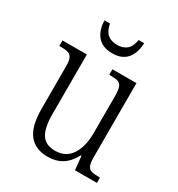

<svg xmlns="http://www.w3.org/2000/svg" viewBox="-176 -845 899 969"><g transform="rotate(30 274.0 -360.0)"><path d="M98 -185V-434Q98 -465 90.5 -480Q83 -495 68 -499.5Q53 -504 23 -504H17V-536H159V-187Q159 -110 182.5 -72.5Q206 -35 262 -35Q324 -35 355.5 -83Q387 -131 387 -209V-425Q387 -461 380.5 -477.5Q374 -494 359 -499Q344 -504 313 -504H308V-536H448V-104Q448 -71 455 -55.5Q462 -40 477 -35.5Q492 -31 522 -31H527V0H399L391 -80H387Q363 -34 328 -12Q293 10 245 10Q172 10 135 -37Q98 -84 98 -185ZM150 -730H182Q189 -690 210 -672Q231 -654 266 -654Q300 -654 321 -671.5Q342 -689 349 -730H381Q379 -672 350.5 -638.5Q322 -605 266 -605Q209 -605 180 -639Q151 -673 150 -730Z"/></g></svg>

Font: Noto Serif NarrowLight
Style: Regular
Weight: 300
Width: 4
Designer: Monotype Design Team
Foundry: Monotype Imaging Inc.
Version: Version 1.001